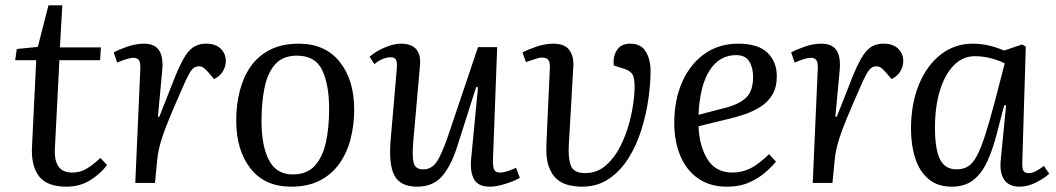

<svg xmlns="http://www.w3.org/2000/svg" viewBox="-20 -687 3964 721"><path d="M43 -503 122 -511 162 -667H214L205 -509H359L356 -461H203L186 -127Q182 -39 251 -39Q282 -39 307 -54.5Q332 -70 357 -94L382 -67Q356 -33 317.5 -9.5Q279 14 230 14Q157 14 127 -24.5Q97 -63 100 -133L116 -461H37Z M507 -430Q508 -451 502 -460.5Q496 -470 481 -470Q462 -470 420 -452L407 -490Q424 -500 457 -511.5Q490 -523 520 -523Q562 -523 578 -497Q594 -471 589 -421L573 -249L578 -248L640 -405Q667 -471 691 -497Q715 -523 754 -523Q790 -523 809 -504Q828 -485 828 -458Q828 -437 816.5 -418.5Q805 -400 784 -390L761 -417Q750 -429 743 -433.5Q736 -438 727 -438Q717 -438 708.5 -432.5Q700 -427 689.5 -408.5Q679 -390 663 -352Q632 -282 614.5 -239Q597 -196 588.5 -169.5Q580 -143 576 -123.5Q572 -104 570 -82L562 0H488Z M1073 14Q974 14 920.5 -54.5Q867 -123 867 -235Q867 -292 880 -344Q893 -396 920.5 -436Q948 -476 993 -499.5Q1038 -523 1102 -523Q1201 -523 1255.5 -455Q1310 -387 1310 -276Q1310 -219 1297 -167Q1284 -115 1255.5 -74Q1227 -33 1182 -9.5Q1137 14 1073 14ZM1079 -32Q1133 -32 1162.5 -65Q1192 -98 1204 -153.5Q1216 -209 1216 -277Q1216 -369 1190 -423.5Q1164 -478 1095 -478Q1042 -478 1013 -445Q984 -412 973 -356Q962 -300 962 -233Q962 -139 990 -85.5Q1018 -32 1079 -32Z M1368 -474Q1390 -494 1424.5 -508.5Q1459 -523 1485 -523Q1565 -523 1557 -440L1532 -156Q1527 -99 1533.5 -75Q1540 -51 1569 -51Q1599 -51 1617.5 -76Q1636 -101 1660 -169L1775 -510H1847L1831 -82Q1831 -58 1836.5 -48.5Q1842 -39 1858 -39Q1870 -39 1885.5 -44Q1901 -49 1918 -57L1932 -19Q1909 -6 1876 4Q1843 14 1820 14Q1776 14 1760.5 -13Q1745 -40 1749 -88L1775 -359L1768 -360L1698 -140Q1674 -64 1640 -25Q1606 14 1546 14Q1485 14 1462 -26.5Q1439 -67 1447 -162L1470 -428Q1472 -454 1467 -463Q1462 -472 1446 -472Q1433 -472 1416 -465Q1399 -458 1386 -446Z M2347 -523Q2387 -523 2405 -493.5Q2423 -464 2423 -420Q2423 -374 2415 -316.5Q2407 -259 2389 -201Q2371 -143 2341 -94.5Q2311 -46 2267.5 -16Q2224 14 2165 14Q2142 14 2117 8.5Q2092 3 2072 -13.5Q2052 -30 2040.5 -62.5Q2029 -95 2032 -149L2045 -435Q2046 -462 2031 -468Q2016 -474 1995 -467L1955 -454L1942 -490Q1960 -500 1993.5 -511.5Q2027 -523 2058 -523Q2100 -523 2117.5 -499.5Q2135 -476 2133 -439L2116 -142Q2113 -94 2123.5 -65.5Q2134 -37 2178 -37Q2223 -37 2256.5 -67Q2290 -97 2313 -144.5Q2336 -192 2348.5 -247Q2361 -302 2363 -351Q2364 -393 2355.5 -407Q2347 -421 2326 -428L2285 -441Q2281 -474 2296.5 -498.5Q2312 -523 2347 -523Z M2752 -523Q2827 -523 2862 -489Q2897 -455 2897 -401Q2897 -359 2880.5 -331.5Q2864 -304 2836.5 -286.5Q2809 -269 2777 -258Q2745 -247 2714 -240L2603 -213Q2606 -138 2637 -88.5Q2668 -39 2730 -39Q2767 -39 2798.5 -55Q2830 -71 2868 -108L2894 -80Q2883 -66 2858.5 -43.5Q2834 -21 2797 -3.5Q2760 14 2710 14Q2646 14 2601.5 -17Q2557 -48 2534.5 -102.5Q2512 -157 2512 -225Q2512 -312 2542 -379.5Q2572 -447 2626 -485Q2680 -523 2752 -523ZM2808 -398Q2808 -433 2793.5 -456.5Q2779 -480 2744 -480Q2682 -480 2645 -423Q2608 -366 2603 -256L2704 -282Q2757 -296 2782.5 -321Q2808 -346 2808 -398Z M3051 -430Q3052 -451 3046 -460.5Q3040 -470 3025 -470Q3006 -470 2964 -452L2951 -490Q2968 -500 3001 -511.5Q3034 -523 3064 -523Q3106 -523 3122 -497Q3138 -471 3133 -421L3117 -249L3122 -248L3184 -405Q3211 -471 3235 -497Q3259 -523 3298 -523Q3334 -523 3353 -504Q3372 -485 3372 -458Q3372 -437 3360.5 -418.5Q3349 -400 3328 -390L3305 -417Q3294 -429 3287 -433.5Q3280 -438 3271 -438Q3261 -438 3252.5 -432.5Q3244 -427 3233.5 -408.5Q3223 -390 3207 -352Q3176 -282 3158.5 -239Q3141 -196 3132.5 -169.5Q3124 -143 3120 -123.5Q3116 -104 3114 -82L3106 0H3032Z M3819 -79Q3818 -55 3823 -46Q3828 -37 3844 -37Q3857 -37 3871.5 -45Q3886 -53 3900 -64L3920 -35Q3904 -19 3872 -2.5Q3840 14 3809 14Q3769 14 3751 -12Q3733 -38 3738 -86L3758 -291L3751 -292L3724 -188Q3708 -125 3687 -80Q3666 -35 3634.5 -10.5Q3603 14 3554 14Q3501 14 3467 -14.5Q3433 -43 3417 -92.5Q3401 -142 3401 -203Q3401 -297 3430.5 -369Q3460 -441 3512.5 -482Q3565 -523 3632 -523Q3668 -523 3700 -514.5Q3732 -506 3750 -497L3818 -520L3832 -512ZM3572 -51Q3597 -51 3615 -62Q3633 -73 3648 -101Q3663 -129 3679 -178Q3695 -227 3715 -303L3753 -449Q3730 -461 3700 -468.5Q3670 -476 3641 -476Q3596 -476 3562.5 -442.5Q3529 -409 3510 -348.5Q3491 -288 3491 -207Q3491 -126 3510 -88.5Q3529 -51 3572 -51Z"/></svg>

Font: Literata 36pt
Style: Italic
Weight: 400
Italic angle: -2°
Designer: Latin by Veronika Burian and Jose Scaglione. Greek by Irene Vlachou. Cyrillic by Vera Evstafieva
Foundry: TypeTogether
Version: Version 3.002